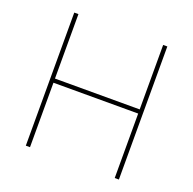

<svg xmlns="http://www.w3.org/2000/svg" viewBox="-128 -857 992 986"><g transform="rotate(20 368.0 -363.5)"><path d="M113.6 0V-727.3H136.4V-375H599.4V-727.3H622.2V0H599.4V-352.3H136.4V0Z"/></g></svg>

Font: Inter Thin BETA
Style: Regular
Weight: 100
Designer: Rasmus Andersson
Foundry: rsms
Version: Version 3.011;git-f93a4a705